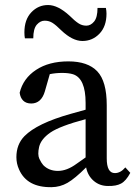

<svg xmlns="http://www.w3.org/2000/svg" viewBox="-20 -738 550 772"><path d="M441.9 -42Q464.8 -42 483.9 -64.9L503.9 -43Q486.8 -10.7 466.8 0Q447.3 10.7 414.1 9.8Q380.9 9.8 356.9 -10.7Q333 -31.2 326.2 -64.9Q281.2 -20 251.5 -2.9Q221.7 14.2 187.5 14.6Q88.4 16.1 56.6 -56.6Q45.9 -80.1 45.9 -106Q45.9 -157.2 78.1 -190.4Q128.9 -242.2 264.6 -280.3Q293.9 -288.6 324.2 -296.9V-324.2Q324.2 -423.3 273.4 -439.5Q255.9 -444.8 230 -444.8Q204.1 -444.8 180.2 -439.9L160.2 -370.1Q146 -322.3 106 -321.8Q85 -321.8 73.2 -333.5Q61.5 -345.2 59.1 -365.2Q73.2 -422.9 125 -457Q176.8 -491.2 254.9 -491.2Q333 -491.2 371.1 -451.2Q409.2 -411.1 409.2 -314.9V-101.1Q409.2 -42 441.9 -42ZM324.2 -258.8Q221.2 -231.4 182.6 -205.1Q144.5 -178.7 137.2 -147Q130.4 -116.2 138.2 -99.6Q146 -83 153.8 -74.2Q176.8 -50.8 212.9 -50.8Q249 -50.8 288.1 -79.6Q303.2 -90.3 324.2 -105ZM408.2 -683.1Q408.2 -631.8 379.9 -602.5Q351.6 -573.2 311.5 -573.2Q271 -573.2 226.1 -616.2Q206.1 -636.2 191.9 -645.5Q177.7 -654.8 160.2 -654.8Q142.6 -655.3 127.9 -638.7Q113.8 -622.1 113.8 -584H80.1Q78.1 -593.8 78.1 -607.9Q78.1 -659.2 106 -688.5Q133.8 -717.8 173.3 -717.8Q212.9 -717.8 259.8 -674.8Q279.8 -654.8 294.4 -645Q309.1 -634.8 327.1 -634.8Q344.7 -634.8 358.4 -651.4Q372.1 -668 372.1 -706.1H405.8Q408.2 -693.8 408.2 -683.1Z"/></svg>

Font: SourceSerifPro-Regular
Style: Regular
Weight: 400
Designer: Frank Grießhammer
Foundry: Adobe Systems Incorporated
Version: Version 1.014;PS Version 1.0;hotconv 1.0.73;makeotf.lib2.5.5